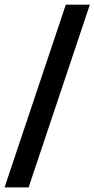

<svg xmlns="http://www.w3.org/2000/svg" viewBox="-24 -687 409 832"><path d="M-4.2 125 261.1 -666.7H365.3L100 125Z"/></svg>

Font: Afacad Flux
Style: Regular
Weight: 400
Designer: Kristian Moeller
Foundry: Dicotype
Version: Version 1.100